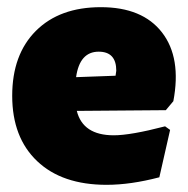

<svg xmlns="http://www.w3.org/2000/svg" viewBox="-20 -503 525 535"><path d="M277 12Q153 12 83.5 -54Q14 -120 14 -236Q14 -351 80 -417Q146 -483 261 -483Q377 -483 431.5 -412.5Q486 -342 463 -221L442 -196L194 -194Q211 -126 297 -126Q344 -126 440 -151L454 -141L424 -9Q344 12 277 12ZM255 -359Q202 -359 192 -288L302 -292L304 -306Q304 -359 255 -359Z"/></svg>

Font: Alegreya Sans SC Black
Style: Regular
Weight: 900
Designer: Juan Pablo del Peral
Foundry: Huerta Tipografica
Version: Version 2.007